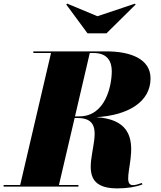

<svg xmlns="http://www.w3.org/2000/svg" viewBox="-55 -1035 894 1065"><path d="M485.5 -945 317.5 -1015 312.5 -1010 430.5 -850H535.5L697.5 -1010L693 -1014.5ZM-35 -9V0H380V-9H272L359 -380.5H375C621 -380.5 272 10 595 10C651 10 699 2 735 -12L732 -20C714 -13.5 695.5 -8 682.5 -8C582.5 -8 823 -364 478.5 -385C656.5 -395 780 -470.5 780 -600C780 -710 666 -750 535 -750H130V-741H228L57 -9ZM465 -741C545 -741 565 -689 565 -640C565 -561 531 -389.5 385 -389.5H361L443 -741Z"/></svg>

Font: Bodoni* 24pt Fatface
Style: Italic
Weight: 900
Italic angle: -13°
Version: Version 2.3